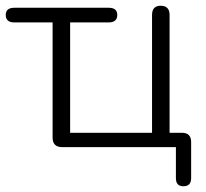

<svg xmlns="http://www.w3.org/2000/svg" viewBox="-23 -512 716 668"><path d="M615 136Q589 136 589 108V0H194Q160 0 160 -33V-434H27Q-3 -434 -3 -460Q-3 -485 27 -485H355Q385 -485 385 -460Q385 -434 355 -434H221V-50H506V-460Q506 -492 536 -492Q567 -492 567 -460V-50H610Q642 -50 642 -18V108Q642 136 615 136Z"/></svg>

Font: Nunito Light
Style: Regular
Weight: 300
Designer: Vernon Adams
Foundry: Vernon Adams
Version: Version 3.601; ttfautohint (v1.8.2.53-6de2)